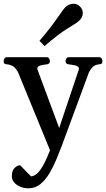

<svg xmlns="http://www.w3.org/2000/svg" viewBox="-30 -793 571 1032"><path d="M122.6 219.2Q99.6 219.2 79.1 210.7Q58.6 202.1 46.1 187.5Q33.7 172.9 33.7 154.8Q33.7 123 49.1 109.1Q64.5 95.2 78.1 95.2L137.2 155.3Q152.8 153.3 168.2 140.6Q183.6 127.9 200.9 97.9Q218.3 67.9 238.8 14.6L66.9 -404.8Q52.7 -429.7 39.1 -437.5Q25.4 -445.3 7.3 -447.3Q-2.9 -448.2 -6.6 -451.4Q-10.3 -454.6 -10.3 -465.3Q-10.3 -470.7 -6.1 -478Q-2 -485.4 5.9 -485.4H221.7Q230 -485.4 234.1 -478Q238.3 -470.7 238.3 -465.3Q238.3 -449.2 222.2 -447.3Q204.6 -445.3 187.5 -441.2Q170.4 -437 170.4 -421.9L288.1 -105L394.5 -421.9Q394.5 -437 375.2 -441.2Q356 -445.3 338.4 -447.3Q322.3 -449.2 322.3 -465.3Q322.3 -470.7 326.4 -478Q330.6 -485.4 338.9 -485.4H503.9Q512.2 -485.4 516.4 -478Q520.5 -470.7 520.5 -465.3Q520.5 -454.6 516.8 -451.4Q513.2 -448.2 502.9 -447.3Q484.9 -445.3 473.6 -437.5Q462.4 -429.7 448.2 -404.8L302.7 -10.7Q289.6 23.4 273.2 63.2Q256.8 103 235.6 138.7Q214.4 174.3 186.8 196.8Q159.2 219.2 122.6 219.2ZM209.5 -545.4 182.1 -573.7Q241.7 -643.1 276.4 -693.8Q311 -744.6 322.3 -755.4Q330.1 -762.7 341.3 -767.8Q352.5 -772.9 365.2 -772.9Q374 -772.9 383.5 -769.3Q393.1 -765.6 400.9 -756.8Q408.7 -749 411.9 -740.5Q415 -731.9 415 -723.1Q415 -710.9 409.9 -700.7Q404.8 -690.4 397 -682.6Q385.7 -671.4 335 -640.9Q284.2 -610.4 209.5 -545.4Z"/></svg>

Font: Gelasio Medium
Style: Regular
Weight: 500
Designer: Eben Sorkin
Foundry: Eben Sorkin
Version: Version 1.008